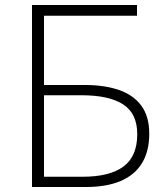

<svg xmlns="http://www.w3.org/2000/svg" viewBox="-20 -748 667 768"><path d="M108 0V-728H528V-685H156V-408H320Q398 -408 456 -388Q514 -368 545.5 -325Q577 -282 577 -213Q577 -143 548 -95.5Q519 -48 462.5 -24Q406 0 324 0ZM156 -41H310Q419 -41 474 -82Q529 -123 529 -211Q529 -294 472.5 -330.5Q416 -367 306 -367H156Z"/></svg>

Font: Noto Sans JP ExtraLight
Style: Regular
Weight: 250
Designer: Ryoko NISHIZUKA  (kana, bopomofo & ideographs); Paul D. Hunt (Latin, Greek & Cyrillic); Sandoll Communications , Soo-you
Foundry: Adobe
Version: Version 2.004-H2;hotconv 1.0.118;makeotfexe 2.5.65603